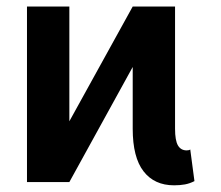

<svg xmlns="http://www.w3.org/2000/svg" viewBox="-20 -550 669 580"><path d="M61.5 0V-530.3H189.5V-183.6L380.9 -530.3H508.8V-161.1Q508.8 -125.5 517.6 -110.6Q526.4 -95.7 543.9 -95.7Q551.8 -95.7 554.7 -98.6L567.4 -2.9Q553.2 4.4 538.6 7.1Q523.9 9.8 505.9 9.8Q446.3 9.8 413.6 -32.5Q380.9 -74.7 380.9 -161.1V-347.7L189.5 0Z"/></svg>

Font: Pretendard SemiBold
Style: Regular
Weight: 600
Designer: Base glyphs from Inter by Rasmus Andersson; Hangeul glyphs from Noto Sans CJK(Source Han Sans) by Jang Soo-young and Kan
Foundry: Kil Hyung-jin
Version: Version 1.309